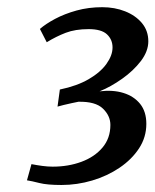

<svg xmlns="http://www.w3.org/2000/svg" viewBox="-20 -927 432 534"><path d="M151 -412.5Q111 -412.5 89.5 -418Q68 -423.5 55 -425.5L67.5 -470.5Q83 -467.5 98 -465.5Q113 -463.5 126.5 -463.5Q170 -463.5 206.5 -477Q243 -490.5 265 -516.5Q287 -542.5 287 -579.5Q287 -605 266.2 -625Q245.5 -645 198 -644Q190 -642.5 178.8 -640Q167.5 -637.5 157 -635Q146.5 -632.5 140 -630.5L146.5 -678Q194.5 -688 227 -707Q259.5 -726 276.2 -749.5Q293 -773 293 -795Q293 -817 277.5 -831.5Q262 -846 226.5 -846Q189.5 -846 162.8 -835.8Q136 -825.5 110 -809.5L91 -846.5Q107 -860.5 133.2 -874.5Q159.5 -888.5 193 -897.8Q226.5 -907 264.5 -907Q299 -907 328 -895.5Q357 -884 374.8 -862.8Q392.5 -841.5 392.5 -812Q392.5 -784.5 371.8 -757.2Q351 -730 319.5 -707.8Q288 -685.5 257 -673Q294 -677.5 323.2 -668.5Q352.5 -659.5 369.8 -638Q387 -616.5 387 -582.5Q387 -545.5 366.8 -514.5Q346.5 -483.5 312.5 -460.5Q278.5 -437.5 236.5 -425Q194.5 -412.5 151 -412.5Z"/></svg>

Font: Merriweather SemiBold
Style: Italic
Weight: 600
Italic angle: -7.8°
Version: Version 2.101